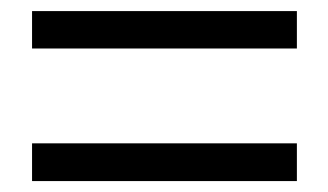

<svg xmlns="http://www.w3.org/2000/svg" viewBox="-20 -543 595 348"><path d="M38.1 -455.1V-522.9H518.1V-455.1ZM38.1 -214.8V-283.2H518.1V-214.8Z"/></svg>

Font: Source Han Sans CN
Style: Regular
Weight: 400
Designer: Ryoko NISHIZUKA  (kana, bopomofo & ideographs); Paul D. Hunt (Latin, Greek & Cyrillic); Sandoll Communications , Soo-you
Foundry: Adobe
Version: Version 2.004;hotconv 1.0.118;makeotfexe 2.5.65603